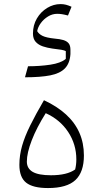

<svg xmlns="http://www.w3.org/2000/svg" viewBox="-20 -929 509 953"><path d="M207 -367.2Q277.8 -335.4 318.4 -273.9Q358.9 -212.4 358.9 -137.7Q358.9 -111.3 353 -87.9Q313 -59.1 232.9 -59.1Q171.4 -59.1 142.3 -75.9Q113.3 -92.8 113.3 -127Q113.3 -169.9 137.5 -232.4Q161.6 -294.9 207 -367.2ZM218.3 4.4Q312 4.4 354.2 -35.2Q396.5 -74.7 396.5 -157.2Q396.5 -219.2 374 -270Q351.6 -320.8 307.4 -361.1Q263.2 -401.4 198.2 -431.6Q157.2 -361.3 130.1 -306.6Q103 -252 89.6 -205.1Q76.2 -158.2 76.2 -110.8Q76.2 -49.3 109.6 -22.5Q143.1 4.4 218.3 4.4ZM317.4 -852.1 335 -895.5Q319.8 -902.3 307.4 -905.5Q294.9 -908.7 280.3 -908.7Q245.6 -908.7 214.1 -889.6Q182.6 -870.6 163.1 -837.4Q143.6 -804.2 143.6 -762.2Q143.6 -736.3 157.2 -721.2Q170.9 -706.1 193.1 -698.7Q215.3 -691.4 239.7 -688Q269.5 -684.6 284.7 -681.9Q299.8 -679.2 306.6 -675.3V-636.7Q281.7 -615.7 229.7 -607.9Q177.7 -600.1 119.1 -600.1L104 -545.4Q180.7 -545.4 229.2 -554.9Q277.8 -564.5 302.2 -589.6Q326.7 -614.7 329.6 -660.6V-682.1Q329.6 -703.1 320.6 -714.1Q311.5 -725.1 294.2 -730.2Q276.9 -735.4 252 -737.3Q210.4 -741.7 191.7 -750.7Q172.9 -759.8 164.6 -774.4Q168 -794.4 182.4 -814.2Q196.8 -834 218.3 -847.2Q239.7 -860.4 263.7 -860.4Q275.9 -860.4 287.4 -858.6Q298.8 -856.9 317.4 -852.1Z"/></svg>

Font: Pinar-VF
Style: Regular
Weight: 300
Designer: Amin Abedi
Version: Version 3.0